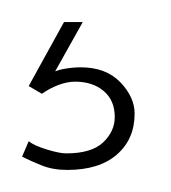

<svg xmlns="http://www.w3.org/2000/svg" viewBox="-20 -20 155 174"><path d="M41 134Q28 134 18 130Q8 126 0 122L6 108Q11 112 22.5 115.5Q34 119 40 119Q63 119 73.5 109Q84 99 84 86Q84 71 74 62.5Q64 54 48 54Q41 54 33 57Q25 60 18 65L6 58L38 0H55L27 50L22 49Q29 44 37.5 42.5Q46 41 53 41Q76 41 89 54.5Q102 68 102 83Q102 106 86 120Q70 134 41 134Z"/></svg>

Font: Alumni Sans Thin
Style: Regular
Weight: 100
Designer: Robert E. Leuschke
Foundry: Robert E. Leuschke
Version: Version 1.018